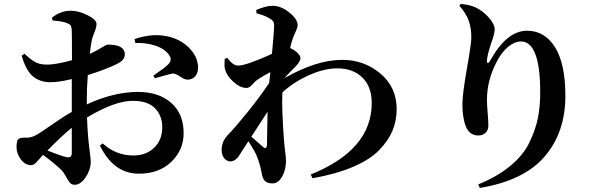

<svg xmlns="http://www.w3.org/2000/svg" viewBox="-20 -845 3040 947"><path d="M334 -89.8V-214.8Q281.2 -171.9 213.9 -102.5Q275.4 -78.1 305.7 -70.3Q334 -63.5 334 -89.8ZM133.8 -30.3Q103.5 -30.3 82.5 -59.1Q61.5 -87.9 61.5 -119.1Q61.5 -148.4 68.8 -157.2Q76.2 -166 99.6 -166Q130.9 -163.1 160.2 -179.7Q173.8 -186.5 234.4 -229Q294.9 -271.5 334 -293V-455.1Q271.5 -439.5 228.5 -439.5Q177.7 -439.5 143.1 -467.8Q108.4 -496.1 86.9 -570.3L100.6 -580.1Q135.7 -546.9 159.2 -536.1Q182.6 -525.4 217.8 -526.4Q257.8 -527.3 335 -547.9Q335 -665 334 -690.4Q334 -705.1 331.1 -713.4Q328.1 -721.7 323.7 -724.6Q319.3 -727.5 309.6 -731.4Q293 -739.3 239.3 -744.1L236.3 -757.8Q279.3 -792 328.1 -792Q368.2 -792 412.1 -770Q456.1 -748 456.1 -726.6Q456.1 -710.9 446.3 -687Q436.5 -663.1 433.6 -650.4Q427.7 -624 422.9 -579.1Q444.3 -588.9 465.3 -601.1Q486.3 -613.3 496.6 -619.1Q506.8 -625 511.7 -625Q593.8 -625 595.7 -579.1Q597.7 -549.8 556.6 -529.3Q498 -501 413.1 -474.6Q408.2 -409.2 408.2 -361.3V-330.1Q541 -391.6 661.1 -391.6Q762.7 -391.6 824.2 -337.9Q885.7 -284.2 885.7 -188.5Q885.7 -105.5 825.2 -46.9Q764.6 11.7 665 11.7Q541 11.7 472.7 -127L486.3 -137.7Q551.8 -78.1 637.7 -78.1Q701.2 -78.1 740.7 -116.7Q780.3 -155.3 780.3 -217.8Q780.3 -274.4 744.6 -311Q709 -347.7 634.8 -347.7Q545.9 -347.7 409.2 -265.6Q412.1 -180.7 419.9 -119.6Q427.7 -58.6 427.7 -47.9Q427.7 -8.8 402.8 28.8Q377.9 66.4 348.6 66.4Q333 66.4 324.2 55.7Q315.4 44.9 305.2 25.4Q294.9 5.9 283.2 -5.9Q252.9 -36.1 192.4 -81.1Q185.5 -73.2 174.3 -61Q163.1 -48.8 158.7 -43.9Q154.3 -39.1 147.5 -34.7Q140.6 -30.3 133.8 -30.3ZM647.5 -632.8 643.6 -652.3Q722.7 -678.7 787.1 -668.9Q859.4 -659.2 907.7 -613.8Q956.1 -568.4 957 -511.7Q957 -486.3 943.8 -469.7Q930.7 -453.1 905.3 -452.1Q892.6 -451.2 868.7 -467.3Q844.7 -483.4 831.1 -482.4Q821.3 -481.4 744.1 -459L736.3 -471.7Q795.9 -512.7 810.5 -528.3Q829.1 -548.8 817.4 -568.4Q795.9 -603.5 747.1 -619.6Q698.2 -635.7 647.5 -632.8Z M1299.8 -293.9 1219.7 -170.9Q1254.9 -140.6 1275.4 -122.1Q1294.9 -103.5 1296.9 -131.8Q1296.9 -144.5 1297.9 -200.7Q1298.8 -256.8 1299.8 -293.9ZM1245.1 -779.3 1244.1 -795.9Q1292 -816.4 1324.2 -816.4Q1366.2 -816.4 1407.2 -783.2Q1448.2 -750 1448.2 -720.7Q1448.2 -710 1437.5 -687Q1426.8 -664.1 1422.9 -651.4Q1417 -635.7 1411.1 -608.4Q1414.1 -607.4 1419.9 -603.5Q1435.5 -596.7 1448.7 -582.5Q1461.9 -568.4 1461.9 -559.6Q1462.9 -543.9 1439.5 -518.6Q1438.5 -517.6 1416.5 -495.6Q1394.5 -473.6 1383.8 -460Q1541 -549.8 1668 -549.8Q1775.4 -549.8 1856 -482.4Q1936.5 -415 1936.5 -306.6Q1936.5 -250 1916 -200.7Q1895.5 -151.4 1850.1 -104.5Q1804.7 -57.6 1721.2 -22Q1637.7 13.7 1521.5 34.2L1512.7 15.6Q1813.5 -105.5 1813.5 -336.9Q1813.5 -417 1767.6 -462.4Q1721.7 -507.8 1643.6 -507.8Q1580.1 -507.8 1505.9 -475.1Q1431.6 -442.4 1373 -389.6Q1368.2 -314.5 1381.8 -139.6Q1382.8 -125 1385.3 -106.9Q1387.7 -88.9 1389.2 -76.7Q1390.6 -64.5 1390.6 -51.8Q1390.6 -7.8 1371.6 25.9Q1352.5 59.6 1324.2 59.6Q1298.8 59.6 1287.1 47.9Q1275.4 36.1 1271.5 12.7Q1262.7 -34.2 1249 -69.3Q1240.2 -94.7 1205.1 -148.4L1174.8 -101.6Q1163.1 -83 1157.2 -74.2Q1151.4 -65.4 1140.1 -57.1Q1128.9 -48.8 1117.2 -48.8Q1099.6 -48.8 1086.4 -64Q1073.2 -79.1 1073.2 -105.5Q1073.2 -145.5 1101.6 -176.8Q1139.6 -215.8 1199.2 -289.6Q1258.8 -363.3 1307.6 -435.5Q1307.6 -437.5 1313.5 -489.3Q1280.3 -472.7 1246.1 -449.2Q1240.2 -445.3 1224.6 -428.2Q1209 -411.1 1196.3 -411.1Q1165 -411.1 1131.8 -440.9Q1098.6 -470.7 1089.8 -502.9Q1085.9 -516.6 1087.9 -554.7L1101.6 -559.6Q1127.9 -521.5 1155.3 -521.5Q1193.4 -521.5 1321.3 -579.1Q1332 -691.4 1332 -717.8Q1332 -733.4 1326.7 -740.7Q1321.3 -748 1306.6 -755.9Q1284.2 -769.5 1245.1 -779.3Z M2304.7 -659.2Q2304.7 -709 2291.5 -744.1Q2278.3 -779.3 2246.1 -816.4L2252 -825.2Q2292 -823.2 2325.2 -808.6Q2362.3 -791 2391.1 -758.3Q2419.9 -725.6 2419.9 -700.2Q2419.9 -677.7 2402.3 -630.9Q2384.8 -578.1 2381.8 -548.8Q2380.9 -535.2 2385.7 -534.2Q2390.6 -533.2 2397.5 -545.9Q2479.5 -693.4 2579.1 -693.4Q2667 -693.4 2717.8 -611.8Q2768.6 -530.3 2768.6 -372.1Q2768.6 -192.4 2666.5 -73.2Q2564.5 45.9 2346.7 82L2338.9 64.5Q2432.6 26.4 2496.6 -26.4Q2560.5 -79.1 2590.8 -141.6Q2621.1 -204.1 2632.8 -261.7Q2644.5 -319.3 2644.5 -389.6Q2644.5 -640.6 2548.8 -640.6Q2518.6 -640.6 2485.4 -613.3Q2452.1 -585.9 2427.7 -536.1Q2381.8 -447.3 2381.8 -351.6Q2381.8 -328.1 2385.3 -288.1Q2388.7 -248 2388.7 -225.6Q2388.7 -203.1 2375 -189.9Q2361.3 -176.8 2338.9 -176.8Q2296.9 -176.8 2278.3 -219.7Q2260.7 -263.7 2260.7 -329.1Q2260.7 -380.9 2282.7 -505.4Q2304.7 -629.9 2304.7 -659.2Z"/></svg>

Font: GenYoMin TW TTF Bold
Style: Regular
Weight: 700
Version: Version 1.300